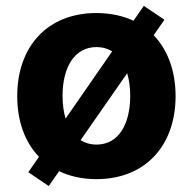

<svg xmlns="http://www.w3.org/2000/svg" viewBox="-20 -596 654 651"><path d="M145.2 34.8 180.4 -15.6C216.6 1.8 259.2 11.4 306.8 11.4C472.3 11.4 575.3 -101.9 575.3 -269.9C575.3 -355.8 548.7 -426.8 501.1 -476.6L537.6 -529.1L467.7 -576L432.5 -525.6C396.3 -542.6 354 -551.8 306.8 -551.8C141.3 -551.8 38.4 -438.9 38.4 -269.9C38.4 -184.7 64.6 -113.6 112.2 -64.3L76 -12.1ZM192.1 -271C192.1 -366.1 231.2 -436.4 307.5 -436.4C327.8 -436.4 345.5 -431.1 360.4 -421.9L202.4 -193.9C195.7 -216.6 192.1 -242.5 192.1 -271ZM253.2 -120.7 411.2 -347.7C418 -324.9 421.5 -299 421.5 -271C421.5 -175.8 382.5 -105.8 307.5 -105.8C286.6 -105.8 268.5 -111.2 253.2 -120.7Z"/></svg>

Font: GiG Sans
Style: Bold
Weight: 700
Designer: Andreas Faust
Version: Version 1.100;FEAKit 1.0